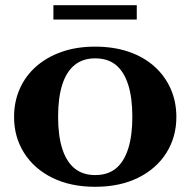

<svg xmlns="http://www.w3.org/2000/svg" viewBox="-20 -707 731 737"><path d="M657 -258Q657 -181 618.5 -120Q580 -59 510 -24.5Q440 10 345 10Q251 10 181 -24.5Q111 -59 72.5 -120Q34 -181 34 -258Q34 -317 56 -366.5Q78 -416 119 -452Q160 -488 217 -508Q274 -528 345 -528Q416 -528 473.5 -508.5Q531 -489 572 -452.5Q613 -416 635 -366.5Q657 -317 657 -258ZM203 -259Q203 -186 219 -136Q235 -86 266.5 -60.5Q298 -35 345 -35Q394 -35 425 -60.5Q456 -86 472 -136Q488 -186 488 -259Q488 -332 472 -382Q456 -432 425 -457.5Q394 -483 345 -483Q298 -483 266.5 -457.5Q235 -432 219 -382Q203 -332 203 -259ZM185 -687H505V-632H185Z"/></svg>

Font: Roboto Serif 120pt Expanded SemiBold
Style: Regular
Weight: 600
Width: 7
Designer: Greg Gazdowicz
Foundry: Commercial Type
Version: Version 1.008